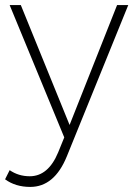

<svg xmlns="http://www.w3.org/2000/svg" viewBox="-31 -541 525 756"><path d="M474 -521 232 75Q183 195 88 195Q30 195 -11 165L7 129Q42 153 86 153Q159 153 198 59L222 0L7 -521H51L243 -49L430 -521Z"/></svg>

Font: Montserrat Ultra Light
Style: Regular
Weight: 200
Designer: Julieta Ulanovsky
Foundry: Julieta Ulanovsky
Version: Version 3.100;PS 003.100;hotconv 1.0.88;makeotf.lib2.5.64775